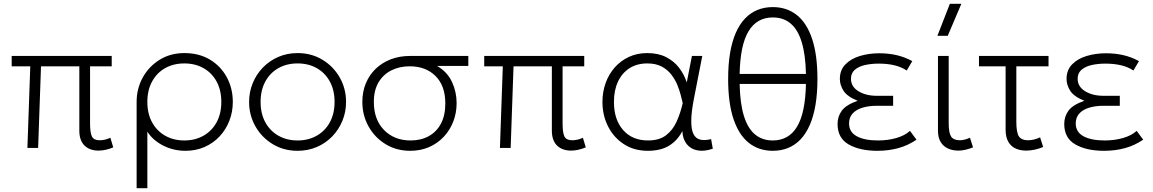

<svg xmlns="http://www.w3.org/2000/svg" viewBox="-20 -772 6018 1002"><path d="M494 14Q472.5 14 454.2 7.8Q436 1.5 422.5 -11Q409 -23.5 401.5 -43.2Q394 -63 394 -90V-426H194L179 0H123L138 -426H41V-480H563V-426H450V-128Q450 -78.5 460 -59.2Q470 -40 500 -40Q514.5 -40 529 -43.5Q543.5 -47 556 -53L571 -3Q554 4.5 533.8 9.2Q513.5 14 494 14Z M693 210V-240Q693 -309.5 725 -367.5Q757 -425.5 813.2 -460.2Q869.5 -495 942 -495Q1019 -495 1075.8 -460.8Q1132.5 -426.5 1163.8 -368.5Q1195 -310.5 1195 -240Q1195 -188 1177 -141.8Q1159 -95.5 1126 -60.2Q1093 -25 1047.8 -5Q1002.5 15 948 15Q885 15 831.2 -12.5Q777.5 -40 749 -85V210ZM942 -39Q998.5 -39 1042 -63.8Q1085.5 -88.5 1110.2 -133.5Q1135 -178.5 1135 -240Q1135 -301.5 1110.2 -346.8Q1085.5 -392 1042 -416.5Q998.5 -441 942 -441Q885.5 -441 842 -416.5Q798.5 -392 773.8 -346.8Q749 -301.5 749 -240Q749 -178.5 773.8 -133.5Q798.5 -88.5 842 -63.8Q885.5 -39 942 -39Z M1533 15Q1460.5 15 1403.2 -19.8Q1346 -54.5 1313 -112.5Q1280 -170.5 1280 -240Q1280 -292 1299 -338.2Q1318 -384.5 1352.2 -419.8Q1386.5 -455 1432.5 -475Q1478.5 -495 1533 -495Q1605.5 -495 1662.8 -460.2Q1720 -425.5 1753 -367.5Q1786 -309.5 1786 -240Q1786 -188 1767 -141.8Q1748 -95.5 1714 -60.2Q1680 -25 1633.8 -5Q1587.5 15 1533 15ZM1533 -39Q1589.5 -39 1633 -63.8Q1676.5 -88.5 1701.2 -133.5Q1726 -178.5 1726 -240Q1726 -301.5 1701.2 -346.8Q1676.5 -392 1633 -416.5Q1589.5 -441 1533 -441Q1476.5 -441 1433 -416.5Q1389.5 -392 1364.8 -346.8Q1340 -301.5 1340 -240Q1340 -178.5 1364.8 -133.5Q1389.5 -88.5 1433 -63.8Q1476.5 -39 1533 -39Z M2121 15Q2048.5 15 1992 -19.8Q1935.5 -54.5 1903.2 -112.5Q1871 -170.5 1871 -240Q1871 -293.5 1889.5 -337.8Q1908 -382 1941.5 -413.8Q1975 -445.5 2020.2 -462.8Q2065.5 -480 2119 -480H2424V-428H2261Q2315 -396 2339 -344Q2363 -292 2363 -234Q2363 -182 2345.2 -136.8Q2327.5 -91.5 2295.2 -57.5Q2263 -23.5 2218.8 -4.2Q2174.5 15 2121 15ZM2123 -39Q2177.5 -39 2218.2 -61.8Q2259 -84.5 2281.5 -127.5Q2304 -170.5 2304 -232Q2304 -324.5 2253 -375.2Q2202 -426 2118 -426Q2065 -426 2022.8 -405Q1980.5 -384 1955.8 -342.8Q1931 -301.5 1931 -240Q1931 -148 1984.2 -93.5Q2037.5 -39 2123 -39Z M2960 14Q2938.5 14 2920.2 7.8Q2902 1.5 2888.5 -11Q2875 -23.5 2867.5 -43.2Q2860 -63 2860 -90V-426H2660L2645 0H2589L2604 -426H2507V-480H3029V-426H2916V-128Q2916 -78.5 2926 -59.2Q2936 -40 2966 -40Q2980.5 -40 2995 -43.5Q3009.5 -47 3022 -53L3037 -3Q3020 4.5 2999.8 9.2Q2979.5 14 2960 14Z M3361 15Q3289 15 3235.8 -19.8Q3182.5 -54.5 3153.2 -112.5Q3124 -170.5 3124 -240Q3124 -292 3140.5 -338.2Q3157 -384.5 3188 -419.8Q3219 -455 3262 -475Q3305 -495 3358 -495Q3415 -495 3456.2 -474Q3497.5 -453 3524 -418.2Q3550.5 -383.5 3564 -342L3591 -480H3645L3602 -260Q3588 -189 3587.5 -143.2Q3587 -97.5 3598.5 -73.5Q3610 -49.5 3633.5 -43.5Q3657 -37.5 3691 -46L3700 4Q3655 19.5 3619.8 12.8Q3584.5 6 3563.8 -20Q3543 -46 3541 -88Q3515.5 -38.5 3471.8 -11.8Q3428 15 3361 15ZM3362 -39Q3420.5 -39 3455.8 -66Q3491 -93 3511 -137.2Q3531 -181.5 3543 -234Q3539 -249.5 3532.8 -274.8Q3526.5 -300 3514.8 -328.8Q3503 -357.5 3483.2 -383Q3463.5 -408.5 3433 -424.8Q3402.5 -441 3358 -441Q3305 -441 3266 -416.5Q3227 -392 3205.5 -346.8Q3184 -301.5 3184 -240Q3184 -148 3231.8 -93.5Q3279.5 -39 3362 -39Z M4013 15Q3940.5 15 3888.2 -26.2Q3836 -67.5 3808 -150.8Q3780 -234 3780 -360Q3780 -436 3790.2 -496.2Q3800.5 -556.5 3820.2 -601.2Q3840 -646 3868.5 -675.8Q3897 -705.5 3933.2 -720.2Q3969.5 -735 4013 -735Q4085.5 -735 4137.8 -694Q4190 -653 4218 -569.8Q4246 -486.5 4246 -360Q4246 -284.5 4235.8 -224.2Q4225.5 -164 4205.8 -119Q4186 -74 4157.5 -44.2Q4129 -14.5 4092.8 0.2Q4056.5 15 4013 15ZM4013 -39Q4096.5 -39 4139.8 -111.2Q4183 -183.5 4186 -334H3840Q3842 -233.5 3862 -168Q3882 -102.5 3919.8 -70.8Q3957.5 -39 4013 -39ZM3840 -386H4186Q4184 -486.5 4164 -552Q4144 -617.5 4106.2 -649.2Q4068.5 -681 4013 -681Q3930 -681 3886.5 -609Q3843 -537 3840 -386Z M4559 15Q4467 15 4409 -18.2Q4351 -51.5 4351 -125Q4351 -164 4373.2 -194.5Q4395.5 -225 4456 -246Q4401.5 -268 4382.2 -298.2Q4363 -328.5 4363 -360Q4363 -406 4391.8 -435.8Q4420.5 -465.5 4467.5 -479.8Q4514.5 -494 4569 -494Q4615.5 -494 4658 -484.5Q4700.5 -475 4741 -453L4712 -404Q4683.5 -423 4647 -431.5Q4610.5 -440 4566 -440Q4528 -440 4495 -432.8Q4462 -425.5 4441.5 -408.2Q4421 -391 4421 -361Q4421 -320 4459.8 -296Q4498.5 -272 4557 -272H4641V-220H4557Q4514 -220 4481 -210Q4448 -200 4429.5 -179.5Q4411 -159 4411 -128Q4411 -83 4451.2 -61Q4491.5 -39 4562 -39Q4614 -39 4658 -51.8Q4702 -64.5 4729 -89L4763 -43Q4719 -13 4668.2 1Q4617.5 15 4559 15Z M4982 14Q4951.5 14 4927.2 3Q4903 -8 4889 -31Q4875 -54 4875 -90V-480H4931V-128Q4931 -78.5 4943.8 -59.2Q4956.5 -40 4990 -40Q5001.5 -40 5014.8 -43.5Q5028 -47 5042 -53L5058 -3Q5039.5 4.5 5019.8 9.2Q5000 14 4982 14ZM4872 -585 4937 -752H4997L4926 -585Z M5335 14Q5304.5 14 5280.2 3Q5256 -8 5242 -32.2Q5228 -56.5 5228 -96V-426H5089V-480H5452V-426H5284V-136Q5284 -80.5 5297.5 -60.2Q5311 -40 5344 -40Q5360 -40 5375.8 -43.8Q5391.5 -47.5 5408 -55L5424 -5Q5403 4 5380 9Q5357 14 5335 14Z M5742 15Q5650 15 5592 -18.2Q5534 -51.5 5534 -125Q5534 -164 5556.2 -194.5Q5578.5 -225 5639 -246Q5584.5 -268 5565.2 -298.2Q5546 -328.5 5546 -360Q5546 -406 5574.8 -435.8Q5603.5 -465.5 5650.5 -479.8Q5697.5 -494 5752 -494Q5798.5 -494 5841 -484.5Q5883.5 -475 5924 -453L5895 -404Q5866.5 -423 5830 -431.5Q5793.5 -440 5749 -440Q5711 -440 5678 -432.8Q5645 -425.5 5624.5 -408.2Q5604 -391 5604 -361Q5604 -320 5642.8 -296Q5681.5 -272 5740 -272H5824V-220H5740Q5697 -220 5664 -210Q5631 -200 5612.5 -179.5Q5594 -159 5594 -128Q5594 -83 5634.2 -61Q5674.5 -39 5745 -39Q5797 -39 5841 -51.8Q5885 -64.5 5912 -89L5946 -43Q5902 -13 5851.2 1Q5800.5 15 5742 15Z"/></svg>

Font: Geologica Roman Thin
Style: Regular
Weight: 250
Designer: Sindre Bremnes, Frode Helland
Foundry: Monokrom Skriftforlag AS
Version: Version 1.010;gftools[0.9.28]